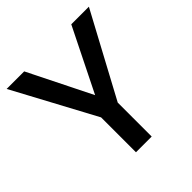

<svg xmlns="http://www.w3.org/2000/svg" viewBox="-188 -856 1002 1002"><g transform="rotate(-45 313.0 -355.5)"><path d="M368.5 0H252.5V-257.5L9 -711H138.5L312.5 -361.5L486 -711H616L368.5 -250.5Z"/></g></svg>

Font: Roberto Sans Medium
Style: Regular
Weight: 500
Designer: Google (font) & Cristiano Sobral (main changes)
Version: Version 1.000;October 12, 2021;FontCreator 14.0.0.2814 64-bi